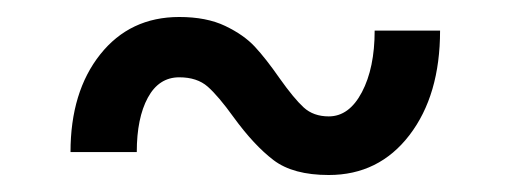

<svg xmlns="http://www.w3.org/2000/svg" viewBox="-20 -360 600 226"><path d="M255 -222Q237 -247 224.5 -258Q212 -269 191 -269Q167 -269 154 -245Q141 -221 141 -181H63Q63 -252 98 -296Q133 -340 191 -340Q223 -340 245 -329.5Q267 -319 280 -305Q293 -291 309 -268Q326 -244 337.5 -233.5Q349 -223 367 -223Q391 -223 406 -251.5Q421 -280 421 -324H498Q498 -248 462 -201Q426 -154 367 -154Q325 -154 302 -171.5Q279 -189 255 -222Z"/></svg>

Font: Hanken Grotesk Medium
Style: Regular
Weight: 500
Designer: Alfredo Marco Pradil
Foundry: Hanken Design Co.
Version: Version 3.014